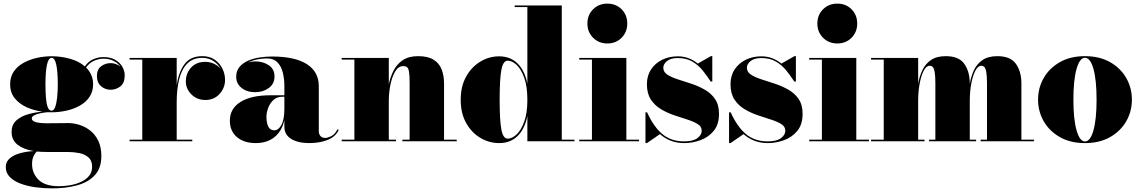

<svg xmlns="http://www.w3.org/2000/svg" viewBox="-20 -780 6294 1060"><path d="M44 -52Q44 -91 69.2 -114.2Q94.5 -137.5 133.5 -148.8Q172.5 -160 214.5 -163.5Q169 -169.5 128.2 -187.5Q87.5 -205.5 61.8 -237Q36 -268.5 36 -315Q36 -356.5 56.5 -385.8Q77 -415 110.8 -433.5Q144.5 -452 185 -460.8Q225.5 -469.5 265 -469.5Q314.5 -469.5 364.5 -456.2Q414.5 -443 448.5 -413.5Q468.5 -442 496 -453.5Q523.5 -465 550 -465Q589.5 -465 615.8 -450Q642 -435 655.2 -411.8Q668.5 -388.5 668.5 -364.5Q668.5 -321.5 644.5 -303Q620.5 -284.5 590.5 -284.5Q560.5 -284.5 537.8 -304.2Q515 -324 515 -360Q515 -396.5 538.2 -414Q561.5 -431.5 590.5 -431.5Q621 -431.5 644.5 -412Q631 -431.5 607 -443.8Q583 -456 550.5 -456Q526.5 -456 500.5 -445Q474.5 -434 455 -407.5Q473 -390 483.5 -367Q494 -344 494 -315Q494 -273.5 473.5 -244Q453 -214.5 419.2 -196Q385.5 -177.5 345.2 -168.8Q305 -160 265 -160Q254 -160 242.5 -160.5Q224.5 -159 204.2 -155Q184 -151 169.8 -144Q155.5 -137 155.5 -126Q155.5 -99.5 240 -99.5Q266.5 -99.5 301.5 -100Q336.5 -100.5 358 -100.5Q386 -100.5 417.5 -91Q449 -81.5 476.8 -60.2Q504.5 -39 522 -4Q539.5 31 539.5 82Q539.5 148.5 503.2 187.5Q467 226.5 405.5 243.2Q344 260 268 260Q221 260 175.5 253.8Q130 247.5 93 233.5Q56 219.5 34 197Q12 174.5 12 142Q12 116.5 28.2 99.8Q44.5 83 69 73.2Q93.5 63.5 119.5 59.2Q145.5 55 165.5 54Q109.5 44.5 76.8 18.8Q44 -7 44 -52ZM231 -315Q231 -275.5 233.5 -242.2Q236 -209 243.2 -189Q250.5 -169 265 -169Q277 -169 284.5 -189Q292 -209 295.5 -242.2Q299 -275.5 299 -315Q299 -382 291 -421.2Q283 -460.5 265 -460.5Q247 -460.5 239 -421.2Q231 -382 231 -315ZM157 125.5Q157 177 192.8 212.5Q228.5 248 306 248Q334 248 365.5 242.8Q397 237.5 425 225.2Q453 213 470.8 192.2Q488.5 171.5 488.5 140.5Q488.5 106 468 88.5Q447.5 71 416.5 65Q385.5 59 353 59H236.5Q208.5 59 183.5 56.5Q173.5 64.5 165.2 82.5Q157 100.5 157 125.5Z M695.5 -9H765.5V-451H695.5V-460H955.5V-309Q966 -382.5 999 -426.2Q1032 -470 1097 -470Q1137.5 -470 1165.5 -450.5Q1193.5 -431 1208 -401Q1222.5 -371 1222.5 -339Q1222.5 -295 1192.2 -261.5Q1162 -228 1114.5 -228Q1067.5 -228 1036.8 -258.8Q1006 -289.5 1006 -330.5Q1006 -375 1034.8 -406.8Q1063.5 -438.5 1113 -438.5Q1139.5 -438.5 1161.5 -428Q1183.5 -417.5 1198 -400.5Q1184 -426 1158.2 -443.2Q1132.5 -460.5 1096 -460.5Q1045.5 -460.5 1014.5 -429.8Q983.5 -399 969.5 -343.8Q955.5 -288.5 955.5 -215.5V-9H1041.5V0H695.5Z M1473 -254H1550V-304.5Q1550 -340.5 1542.2 -375.8Q1534.5 -411 1513.2 -434.2Q1492 -457.5 1452 -457.5Q1431 -457.5 1402.8 -452.5Q1374.5 -447.5 1350 -435Q1368.5 -441 1388.5 -441Q1432.5 -441 1464 -419.8Q1495.5 -398.5 1495.5 -358Q1495.5 -317 1463.8 -294Q1432 -271 1388.5 -271Q1343.5 -271 1313.8 -294.5Q1284 -318 1284 -356Q1284 -388.5 1302 -410.2Q1320 -432 1349.2 -444.8Q1378.5 -457.5 1413.2 -462.8Q1448 -468 1482 -468Q1608 -468 1674 -426Q1740 -384 1740 -304.5V-55.5Q1740 -40 1749 -29.2Q1758 -18.5 1776 -18.5Q1788 -18.5 1808.5 -28.2Q1829 -38 1843 -66L1850 -63Q1833.5 -25.5 1789.5 -7.8Q1745.5 10 1687 10Q1625.5 10 1587.8 -13Q1550 -36 1550 -80V-117Q1536 -55 1494.8 -22.5Q1453.5 10 1391.5 10Q1327 10 1288 -23.2Q1249 -56.5 1249 -113.5Q1249 -180.5 1307.8 -217.2Q1366.5 -254 1473 -254ZM1494.5 -60.5Q1517 -60.5 1533.5 -90Q1550 -119.5 1550 -180.5V-246H1540Q1508.5 -246 1489 -227.5Q1469.5 -209 1460.2 -183.2Q1451 -157.5 1451 -135Q1451 -101.5 1461.2 -81Q1471.5 -60.5 1494.5 -60.5Z M1866.5 -9H1936.5V-451H1866.5V-460H2126.5V-314.5Q2134.5 -354.5 2152.8 -390.2Q2171 -426 2203.8 -448Q2236.5 -470 2288 -470Q2342 -470 2373.5 -450.5Q2405 -431 2418.2 -396.8Q2431.5 -362.5 2431.5 -319V-9H2501.5V0H2201.5V-9H2241.5V-320.5Q2241.5 -362.5 2238.2 -382.8Q2235 -403 2227.2 -409Q2219.5 -415 2205.5 -415Q2180 -415 2162.5 -386.5Q2145 -358 2135.8 -313.8Q2126.5 -269.5 2126.5 -223V-9H2166.5V0H1866.5Z M3151.5 -9V0H2891.5V-139.5Q2877 -67.5 2837.2 -28.8Q2797.5 10 2735.5 10Q2681 10 2632.5 -18.5Q2584 -47 2553.8 -100.5Q2523.5 -154 2523.5 -229Q2523.5 -304 2553.8 -357.8Q2584 -411.5 2632.5 -440.2Q2681 -469 2735.5 -469Q2797 -469 2837 -430Q2877 -391 2891.5 -318.5V-741H2821.5V-750H3081.5V-9ZM2891.5 -229Q2891.5 -302.5 2874.2 -350.5Q2857 -398.5 2832 -421.8Q2807 -445 2783 -445Q2757.5 -445 2748 -394.2Q2738.5 -343.5 2738.5 -229Q2738.5 -115 2748 -64.8Q2757.5 -14.5 2783 -14.5Q2807 -14.5 2832 -37.8Q2857 -61 2874.2 -108.5Q2891.5 -156 2891.5 -229Z M3223 -650Q3223 -697.5 3254.5 -728.8Q3286 -760 3333 -760Q3380.5 -760 3411.8 -728.8Q3443 -697.5 3443 -650Q3443 -603 3411.8 -571.5Q3380.5 -540 3333 -540Q3286 -540 3254.5 -571.5Q3223 -603 3223 -650ZM3178 -9H3248V-451H3178V-460H3438V-9H3508V0H3178Z M3551.5 10H3543.5V-160H3552.5Q3588.5 -80 3636.8 -39.8Q3685 0.5 3756.5 0.5Q3806 0.5 3830 -17.2Q3854 -35 3854 -58Q3854 -81 3832.2 -94.8Q3810.5 -108.5 3776 -119.5Q3741.5 -130.5 3702.8 -143.5Q3664 -156.5 3629.5 -177Q3595 -197.5 3573.2 -230.5Q3551.5 -263.5 3551.5 -315Q3551.5 -362 3574.2 -396.5Q3597 -431 3635.5 -450Q3674 -469 3721.5 -469Q3756 -469 3783.2 -458Q3810.5 -447 3832.5 -429L3904.5 -470H3912.5V-330H3903.5Q3883.5 -361 3859.5 -390.8Q3835.5 -420.5 3802.5 -440Q3769.5 -459.5 3721.5 -459.5Q3683 -459.5 3662.5 -443Q3642 -426.5 3642 -406Q3642 -382.5 3664.2 -368Q3686.5 -353.5 3721.5 -342.2Q3756.5 -331 3796 -318Q3835.5 -305 3870.5 -285.2Q3905.5 -265.5 3927.5 -233.5Q3949.5 -201.5 3949.5 -152Q3949.5 -92.5 3920 -57Q3890.5 -21.5 3846.2 -5.8Q3802 10 3758.5 10Q3717 10 3683.8 -2.8Q3650.5 -15.5 3623.5 -39.5Z M4013 10H4005V-160H4014Q4050 -80 4098.2 -39.8Q4146.5 0.5 4218 0.5Q4267.5 0.5 4291.5 -17.2Q4315.5 -35 4315.5 -58Q4315.5 -81 4293.8 -94.8Q4272 -108.5 4237.5 -119.5Q4203 -130.5 4164.2 -143.5Q4125.5 -156.5 4091 -177Q4056.5 -197.5 4034.8 -230.5Q4013 -263.5 4013 -315Q4013 -362 4035.8 -396.5Q4058.5 -431 4097 -450Q4135.5 -469 4183 -469Q4217.5 -469 4244.8 -458Q4272 -447 4294 -429L4366 -470H4374V-330H4365Q4345 -361 4321 -390.8Q4297 -420.5 4264 -440Q4231 -459.5 4183 -459.5Q4144.5 -459.5 4124 -443Q4103.5 -426.5 4103.5 -406Q4103.5 -382.5 4125.8 -368Q4148 -353.5 4183 -342.2Q4218 -331 4257.5 -318Q4297 -305 4332 -285.2Q4367 -265.5 4389 -233.5Q4411 -201.5 4411 -152Q4411 -92.5 4381.5 -57Q4352 -21.5 4307.8 -5.8Q4263.5 10 4220 10Q4178.5 10 4145.2 -2.8Q4112 -15.5 4085 -39.5Z M4492.5 -650Q4492.5 -697.5 4524 -728.8Q4555.5 -760 4602.5 -760Q4650 -760 4681.2 -728.8Q4712.5 -697.5 4712.5 -650Q4712.5 -603 4681.2 -571.5Q4650 -540 4602.5 -540Q4555.5 -540 4524 -571.5Q4492.5 -603 4492.5 -650ZM4447.5 -9H4517.5V-451H4447.5V-460H4707.5V-9H4777.5V0H4447.5Z M4789 -9H4859V-451H4789V-460H5049V-317.5Q5055.5 -357 5072 -392Q5088.5 -427 5119.5 -448.5Q5150.5 -470 5201.5 -470Q5274 -470 5304 -427.2Q5334 -384.5 5334 -319V-317Q5340.5 -357 5356.5 -391.8Q5372.5 -426.5 5403.8 -448.2Q5435 -470 5486.5 -470Q5559 -470 5589 -427.2Q5619 -384.5 5619 -319V-9H5689V0H5394V-9H5429V-320.5Q5429 -362.5 5425 -383.2Q5421 -404 5414 -410.5Q5407 -417 5397.5 -417Q5379.5 -417 5365.2 -390.5Q5351 -364 5342.5 -319.8Q5334 -275.5 5334 -223V-9H5369V0H5109V-9H5144V-320.5Q5144 -362.5 5140 -383.2Q5136 -404 5129 -410.5Q5122 -417 5112.5 -417Q5094.5 -417 5080.2 -390.5Q5066 -364 5057.5 -319.8Q5049 -275.5 5049 -223V-9H5084V0H4789Z M5711 -230Q5711 -295 5742.2 -349.5Q5773.5 -404 5831.5 -437Q5889.5 -470 5970 -470Q6050.5 -470 6108.5 -437Q6166.5 -404 6197.8 -349.5Q6229 -295 6229 -230Q6229 -165 6197.8 -110.5Q6166.5 -56 6108.5 -23Q6050.5 10 5970 10Q5889.5 10 5831.5 -23Q5773.5 -56 5742.2 -110.5Q5711 -165 5711 -230ZM5906 -230Q5906 -122 5923.5 -60.5Q5941 1 5970 1Q5999.5 1 6016.8 -60.5Q6034 -122 6034 -230Q6034 -338 6016.8 -399.5Q5999.5 -461 5970 -461Q5941 -461 5923.5 -399.5Q5906 -338 5906 -230Z"/></svg>

Font: Bodoni* 24pt Fatface
Style: Regular
Weight: 900
Version: Version 2.3